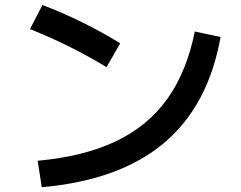

<svg xmlns="http://www.w3.org/2000/svg" viewBox="-20 -744 978 779"><path d="M770.5 -616.2 875 -593.8Q824.7 -314 644.5 -163.1Q464.4 -12.2 149.4 15.6L132.8 -91.8Q320.3 -108.9 450 -170.7Q579.6 -232.4 658.4 -342.3Q737.3 -452.1 770.5 -616.2ZM101.6 -626 152.3 -723.6Q314.9 -662.1 467.8 -568.4L412.1 -471.7Q264.6 -561 101.6 -626Z"/></svg>

Font: Pretendard SemiBold
Style: Regular
Weight: 600
Designer: Base glyphs from Inter by Rasmus Andersson; Hangeul glyphs from Noto Sans CJK(Source Han Sans) by Jang Soo-young and Kan
Foundry: Kil Hyung-jin
Version: Version 1.309